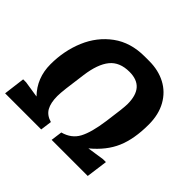

<svg xmlns="http://www.w3.org/2000/svg" viewBox="-178 -881 1068 1068"><g transform="rotate(45 356.0 -347.0)"><path d="M676 -442Q676 -329 643 -252Q610 -175 532 -111L632 -126H655L638 0H354L363 -67Q426 -84 453.5 -135.5Q481 -187 495 -289Q512 -409 512 -439Q512 -507 482.5 -540.5Q453 -574 393 -574Q316 -574 277 -526Q238 -478 225 -381Q214 -302 209 -259.5Q204 -217 204 -195Q204 -142 221.5 -110.5Q239 -79 281 -67L272 0H-12L4 -126H27L124 -111Q52 -185 52 -293Q52 -399 90.5 -490.5Q129 -582 205.5 -638Q282 -694 392 -694H428Q500 -694 556 -664.5Q612 -635 644 -578Q676 -521 676 -442Z"/></g></svg>

Font: Chivo
Style: Bold Italic
Weight: 700
Italic angle: -8.05°
Designer: Hector Gatti
Foundry: Omnibus-Type
Version: Version 1.007